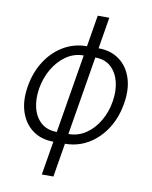

<svg xmlns="http://www.w3.org/2000/svg" viewBox="-99 -801 850 1077"><g transform="rotate(10 326.0 -262.0)"><path d="M246.6 11.7Q177.2 11.7 128.4 -23.9Q79.6 -59.6 58.6 -122.8Q37.6 -186 51.3 -268.1Q64.9 -351.1 105.7 -414.3Q146.5 -477.5 206.8 -512.9Q267.1 -548.3 339.4 -548.3H405.3Q475.1 -548.3 523.7 -512.9Q572.3 -477.5 593.3 -414.3Q614.3 -351.1 600.1 -268.1Q586.9 -186 546.1 -122.8Q505.4 -59.6 445.1 -23.9Q384.8 11.7 312.5 11.7ZM255.9 -45.4H322.3Q377.4 -45.4 421.9 -75.7Q466.3 -106 495.8 -156.5Q525.4 -207 535.2 -268.1Q545.4 -329.6 532.7 -380.6Q520 -431.6 485.8 -462.9Q451.7 -494.1 396.5 -494.1H330.1Q275.4 -494.1 230.7 -462.9Q186 -431.6 156.2 -380.6Q126.5 -329.6 116.2 -268.1Q106.4 -207 119.1 -156.5Q131.8 -106 166.5 -75.7Q201.2 -45.4 255.9 -45.4ZM214.8 204.1 369.1 -727.5H435.1L280.8 204.1Z"/></g></svg>

Font: Inter 17pt Light
Style: Italic
Weight: 300
Italic angle: -9.3988°
Version: Version 4.001;git-66647c0bb